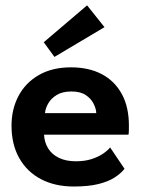

<svg xmlns="http://www.w3.org/2000/svg" viewBox="-20 -668 530 700"><path d="M140.5 -177Q142 -149 155.5 -127Q169 -105 194.8 -92.5Q220.5 -80 256.5 -80Q289 -80 313.8 -88Q338.5 -96 355.8 -107.8Q373 -119.5 381.5 -130.5L434 -52.5Q420 -35 396.8 -20.2Q373.5 -5.5 337.8 3.2Q302 12 248.5 12Q181 12 130 -14.5Q79 -41 50.5 -91Q22 -141 22 -210Q22 -270 47.5 -318.2Q73 -366.5 121.8 -394.5Q170.5 -422.5 239 -422.5Q303.5 -422.5 350.8 -397.8Q398 -373 424 -325.5Q450 -278 450 -209.5Q450 -205.5 449.8 -193.2Q449.5 -181 448.5 -177ZM331 -255.5Q330.5 -271.5 321.2 -290Q312 -308.5 292.5 -321.5Q273 -334.5 240.5 -334.5Q208 -334.5 187.2 -322Q166.5 -309.5 156 -291.2Q145.5 -273 144 -255.5ZM178.5 -460.5 139.5 -514 297.5 -648.5 361 -569Z"/></svg>

Font: League Spartan Thin SemiBold
Style: Regular
Weight: 600
Version: Version 2.002